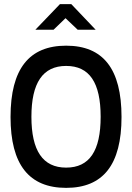

<svg xmlns="http://www.w3.org/2000/svg" viewBox="-20 -900 640 929"><path d="M300 9C121 9 31 -103 31 -334C31 -567 121 -679 300 -679C479 -679 568 -567 568 -334C568 -103 479 9 300 9ZM132 -335C132 -171 187 -89 300 -89C413 -89 467 -170 467 -335C467 -500 413 -581 300 -581C187 -581 132 -499 132 -335ZM151 -756H239L297 -812L356 -756H443L325 -880H270Z"/></svg>

Font: LT Wave Mono Medium
Style: Regular
Weight: 500
Designer: Daniel Lyons
Version: Version 2.5 (Glyphs App)